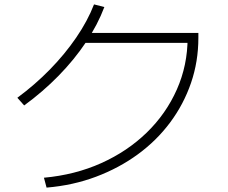

<svg xmlns="http://www.w3.org/2000/svg" viewBox="-20 -826 1040 874"><path d="M180 -17Q322 -30 441 -83.5Q560 -137 648 -222.5Q736 -308 785 -418.5Q834 -529 834 -654L855 -631H355V-676H883V-654Q883 -546 849.5 -448.5Q816 -351 754.5 -268.5Q693 -186 607.5 -123.5Q522 -61 417 -21.5Q312 18 192 28ZM59 -381Q139 -440 207 -509.5Q275 -579 327 -655Q379 -731 408 -806L455 -794Q425 -714 371.5 -634Q318 -554 246.5 -481Q175 -408 90 -346Z"/></svg>

Font: M PLUS 1 Thin Light
Style: Regular
Weight: 300
Version: Version 1.001